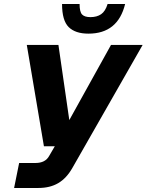

<svg xmlns="http://www.w3.org/2000/svg" viewBox="-20 -933 728 953"><path d="M50 0 75 -124H156Q205 -124 224 -159L252 -207H198L113 -710H270L324 -337L531 -710H688L339 -99Q310 -48 269 -24Q228 0 171 0ZM419 -766Q354 -766 321 -798.5Q288 -831 288 -913H375Q375 -874 387.5 -861Q400 -848 429 -848Q461 -848 482 -862.5Q503 -877 514 -913H601Q565 -766 419 -766Z"/></svg>

Font: Geist
Style: Bold Italic
Weight: 700
Italic angle: -12°
Designer: Basement.studio, Andrés Briganti, Mateo Zaragoza
Foundry: Basement.studio, Vercel, Andrés Briganti, Guido Ferreyra, Mateo Zaragoza
Version: Version 1.500; ttfautohint (v1.8.4.7-5d5b)